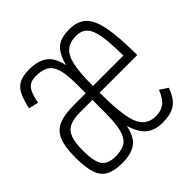

<svg xmlns="http://www.w3.org/2000/svg" viewBox="-169 -778 938 938"><g transform="rotate(-45 300.0 -309.0)"><path d="M160 14Q106 14 74.5 -2.5Q43 -19 29.5 -58.5Q16 -98 16 -166Q16 -238 32 -279Q48 -320 86 -337Q124 -354 190 -354H274V-419Q274 -483 263.5 -519Q253 -555 228.5 -570.5Q204 -586 160 -586Q136 -586 120 -577Q104 -568 94 -546Q84 -524 76 -486L26 -498Q37 -549 52.5 -578.5Q68 -608 94 -620Q120 -632 160 -632Q220 -632 255 -607Q290 -582 303 -519Q320 -582 349 -607Q378 -632 439 -632Q494 -632 525.5 -602.5Q557 -573 570.5 -502Q584 -431 584 -308H324Q324 -203 334.5 -143Q345 -83 370.5 -57.5Q396 -32 439 -32Q473 -32 497 -49.5Q521 -67 539 -113L580 -86Q560 -29 527 -7.5Q494 14 439 14Q388 14 355.5 -10.5Q323 -35 303 -99Q290 -35 255.5 -10.5Q221 14 160 14ZM160 -32Q204 -32 228.5 -49Q253 -66 263.5 -106Q274 -146 274 -216V-308H190Q143 -308 116 -295Q89 -282 77.5 -251Q66 -220 66 -166Q66 -90 86.5 -61Q107 -32 160 -32ZM324 -354H534Q534 -442 525.5 -492.5Q517 -543 496 -564.5Q475 -586 439 -586Q396 -586 370.5 -564.5Q345 -543 334.5 -492.5Q324 -442 324 -354Z"/></g></svg>

Font: Victor Mono Thin Thin
Style: Regular
Weight: 250
Monospace: yes
Version: Version 1.561;gftools[0.9.30]